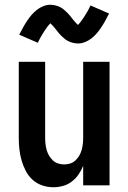

<svg xmlns="http://www.w3.org/2000/svg" viewBox="-20 -780 540 808"><path d="M204 8Q180 8 157 0Q134 -8 116.5 -24Q99 -40 88 -61.5Q77 -83 70.5 -106Q64 -129 61.5 -152.5Q59 -176 59 -200V-520H170V-200Q170 -187 171.5 -174Q173 -161 176.5 -148.5Q180 -136 186.5 -125Q193 -114 202.5 -105Q212 -96 224.5 -92Q237 -88 250 -88Q263 -88 275.5 -92Q288 -96 297.5 -105Q307 -114 313.5 -125Q320 -136 323.5 -148.5Q327 -161 328.5 -174Q330 -187 330 -200V-520H441V0H330V-82Q322 -62 310 -45Q298 -28 281.5 -15.5Q265 -3 245 2.5Q225 8 204 8ZM308 -597Q302 -597 296.5 -598Q291 -599 286 -600Q281 -601 276 -603Q271 -605 266 -607.5Q261 -610 257.5 -612.5Q254 -615 249.5 -619Q245 -623 240.5 -627Q236 -631 232.5 -635Q229 -639 226 -642.5Q223 -646 220 -650Q217 -654 213 -659Q209 -664 205 -668.5Q201 -673 198.5 -675.5Q196 -678 192 -682Q190 -680 186.5 -676Q183 -672 181 -669.5Q179 -667 177 -664Q175 -661 172.5 -657.5Q170 -654 167.5 -650.5Q165 -647 162.5 -642.5Q160 -638 157 -633.5Q154 -629 151 -623.5Q148 -618 145 -612Q142 -606 139 -600L61 -634Q70 -652 78.5 -667Q87 -682 95.5 -694.5Q104 -707 113 -717.5Q122 -728 134.5 -738Q147 -748 162 -754Q177 -760 192 -760Q198 -760 203.5 -759Q209 -758 214 -757Q219 -756 224 -754Q229 -752 234 -749.5Q239 -747 242.5 -744.5Q246 -742 250.5 -738Q255 -734 259.5 -730Q264 -726 267.5 -722Q271 -718 274 -714.5Q277 -711 280 -707Q283 -703 287 -698Q291 -693 295 -688.5Q299 -684 301.5 -681.5Q304 -679 308 -675Q310 -677 313.5 -681Q317 -685 319 -687.5Q321 -690 323 -693Q325 -696 327.5 -699.5Q330 -703 332.5 -706.5Q335 -710 337.5 -714.5Q340 -719 343 -723.5Q346 -728 349 -733.5Q352 -739 355 -745Q358 -751 361 -757L439 -723Q430 -705 421.5 -690Q413 -675 404.5 -662.5Q396 -650 387 -639.5Q378 -629 365.5 -619Q353 -609 338 -603Q323 -597 308 -597Z"/></svg>

Font: Iosevka Curly
Style: Bold
Weight: 700
Monospace: yes
Designer: Belleve Invis
Foundry: Belleve Invis
Version: Version 22.1.2; ttfautohint (v1.8.4)